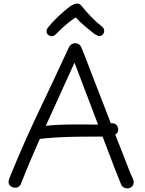

<svg xmlns="http://www.w3.org/2000/svg" viewBox="-20 -1029 804 1067"><path d="M98 -12Q94 1 84.5 8Q75 15 61 14Q48 13 37 3.5Q26 -6 28 -21Q28 -27 31 -34.5Q34 -42 41 -61Q77 -148 114.5 -233Q152 -318 192.5 -403.5Q233 -489 275.5 -578.5Q318 -668 362 -764Q367 -775 375.5 -781.5Q384 -788 397 -789Q410 -789 420 -781.5Q430 -774 434 -760Q440 -748 456.5 -704.5Q473 -661 497.5 -598Q522 -535 550.5 -461.5Q579 -388 607.5 -314Q636 -240 662 -175.5Q688 -111 705 -65Q710 -55 716.5 -40Q723 -25 723 -17Q723 0 712 9Q701 18 687 18Q678 18 667.5 12.5Q657 7 653 -4Q617 -93 581 -188.5Q545 -284 510 -376Q475 -468 445 -547Q415 -626 394 -681Q345 -571 293.5 -459.5Q242 -348 192 -236Q142 -124 98 -12ZM154 -290Q154 -300 161 -306.5Q168 -313 178 -317.5Q188 -322 199 -324Q221 -329 261.5 -332.5Q302 -336 356.5 -337Q411 -338 472 -337Q491 -336 510 -336.5Q529 -337 545 -338Q561 -339 574.5 -340.5Q588 -342 599 -344Q617 -346 627 -334.5Q637 -323 637 -308Q637 -295 628.5 -287Q620 -279 606.5 -275.5Q593 -272 578 -271Q563 -270 550 -270Q492 -270 430.5 -269.5Q369 -269 308 -266Q247 -263 191 -256Q180 -255 167 -265.5Q154 -276 154 -290ZM294 -842Q283 -830 270.5 -828Q258 -826 246 -837Q238 -845 239 -857Q240 -869 249 -879Q266 -900 288 -922Q310 -944 332.5 -963.5Q355 -983 373 -996Q383 -1002 391.5 -1005.5Q400 -1009 408 -1009Q417 -1009 423.5 -1005Q430 -1001 436 -993Q459 -964 486.5 -935.5Q514 -907 546 -882Q558 -872 559 -859.5Q560 -847 551 -837Q543 -828 532 -829Q521 -830 505 -840Q478 -861 451 -884Q424 -907 401 -932Q385 -923 364.5 -906.5Q344 -890 325.5 -873Q307 -856 294 -842Z"/></svg>

Font: Playpen Sans Light
Style: Regular
Weight: 300
Designer: Laura Meseguer, Veronika Burian, José Scaglione
Foundry: TypeTogether
Version: Version 1.001